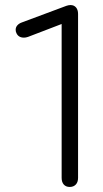

<svg xmlns="http://www.w3.org/2000/svg" viewBox="-20 -730 409 760"><path d="M224 -26V-635L91 -584Q82 -581 75 -581Q53 -581 45 -599Q42 -605 42 -612Q42 -622 48.5 -629.5Q55 -637 66 -641L243 -707Q252 -710 259 -710Q273 -710 281 -700.5Q289 -691 289 -675V-26Q289 -9 280 0.5Q271 10 256 10Q241 10 232.5 0.5Q224 -9 224 -26Z"/></svg>

Font: Kodchasan Light
Style: Regular
Weight: 300
Version: Version 1.000; ttfautohint (v1.6)